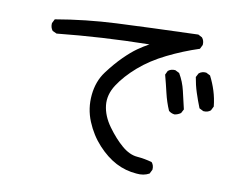

<svg xmlns="http://www.w3.org/2000/svg" viewBox="-76 -779 1153 909"><g transform="rotate(10 500.0 -324.0)"><path d="M632 25Q579 21 533 -3Q487 -27 445 -72.5Q403 -118 378 -178.5Q353 -239 359.5 -305.5Q366 -372 402 -420Q438 -468 472.5 -502Q507 -536 533.5 -554.5Q560 -573 587 -588Q470 -586 361 -579.5Q252 -573 145 -562L125 -571Q113 -586 115 -607L125 -627Q269 -652 416 -659Q563 -666 807 -674L826 -664Q838 -650 836 -629L826 -609Q749 -584 675 -547.5Q601 -511 547 -464Q493 -417 461 -368Q429 -319 434.5 -268.5Q440 -218 475.5 -169Q511 -120 548 -88.5Q585 -57 622 -54Q659 -51 694 -41Q706 -27 704 -6L694 14Q667 29 632 25ZM761 -282Q745 -284 733 -294Q716 -333 706 -376Q696 -419 685 -460L694 -479Q708 -491 729 -489L749 -479Q771 -442 781 -399Q791 -356 801 -313L791 -294Q777 -284 761 -282ZM893 -321 873 -331Q859 -366 847.5 -401.5Q836 -437 830 -474L840 -493Q854 -505 875 -503L895 -493Q912 -460 923 -425Q934 -390 938 -351L928 -331Q914 -319 893 -321Z"/></g></svg>

Font: Kosefont JP
Style: Regular
Weight: 400
Designer: Nozomi Seto 瀬戸のぞみ
Version: Version 3.00;June 19, 2020